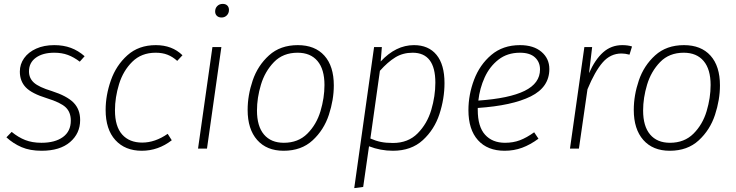

<svg xmlns="http://www.w3.org/2000/svg" viewBox="-20 -764 3782 987"><path d="M415 -475 390 -447Q360 -470 329 -481.5Q298 -493 259 -493Q200 -493 164.5 -467.5Q129 -442 129 -397Q129 -362 154.5 -339Q180 -316 246 -296Q324 -271 358 -236.5Q392 -202 392 -147Q392 -78 340 -33.5Q288 11 194 11Q134 11 91 -7.5Q48 -26 13 -58L40 -86Q74 -58 110 -44Q146 -30 193 -30Q263 -30 303.5 -59.5Q344 -89 344 -144Q344 -187 318 -212Q292 -237 221 -259Q143 -283 112.5 -315Q82 -347 82 -396Q82 -434 104 -465Q126 -496 166 -514Q206 -532 259 -532Q306 -532 344 -518Q382 -504 415 -475Z M918 -480 891 -451Q868 -472 841.5 -482.5Q815 -493 780 -493Q707 -493 660 -446.5Q613 -400 592 -331.5Q571 -263 571 -197Q571 -114 608 -72.5Q645 -31 711 -31Q777 -31 842 -76L863 -43Q793 11 709 11Q623 11 573 -44Q523 -99 523 -199Q523 -274 550 -351Q577 -428 635 -480Q693 -532 781 -532Q865 -532 918 -480Z M1118 -522 1044 0H998L1072 -522ZM1086 -705Q1086 -722 1097 -733Q1108 -744 1125 -744Q1140 -744 1148.5 -735.5Q1157 -727 1157 -713Q1157 -696 1146 -685Q1135 -674 1119 -674Q1104 -674 1095 -682.5Q1086 -691 1086 -705Z M1253 -199Q1253 -274 1279 -350.5Q1305 -427 1363 -479.5Q1421 -532 1511 -532Q1599 -532 1647.5 -478Q1696 -424 1696 -325Q1696 -251 1670.5 -173.5Q1645 -96 1587 -42.5Q1529 11 1438 11Q1351 11 1302 -44.5Q1253 -100 1253 -199ZM1648 -327Q1648 -408 1612 -450.5Q1576 -493 1510 -493Q1435 -493 1388.5 -445Q1342 -397 1321.5 -329Q1301 -261 1301 -196Q1301 -115 1337 -72.5Q1373 -30 1439 -30Q1513 -30 1560 -77Q1607 -124 1627.5 -192.5Q1648 -261 1648 -327Z M1903 -522H1943L1937 -448Q2015 -532 2108 -532Q2183 -532 2224 -482Q2265 -432 2265 -337Q2265 -257 2239 -177.5Q2213 -98 2153.5 -43.5Q2094 11 2000 11Q1936 11 1877 -12L1847 197L1801 203ZM2218 -339Q2218 -493 2101 -493Q2051 -493 2012 -469Q1973 -445 1933 -400L1884 -52Q1911 -40 1937.5 -34.5Q1964 -29 2000 -29Q2078 -29 2127 -78.5Q2176 -128 2197 -199Q2218 -270 2218 -339Z M2436 -209V-199Q2436 -113 2473.5 -71.5Q2511 -30 2576 -30Q2618 -30 2652.5 -43Q2687 -56 2726 -84L2748 -51Q2706 -20 2664 -4.5Q2622 11 2574 11Q2486 11 2437 -43.5Q2388 -98 2388 -198Q2388 -277 2417 -354Q2446 -431 2505.5 -481.5Q2565 -532 2653 -532Q2723 -532 2763.5 -497.5Q2804 -463 2804 -409Q2804 -316 2708.5 -268.5Q2613 -221 2436 -209ZM2439 -247Q2598 -258 2677 -297Q2756 -336 2756 -407Q2756 -445 2730 -469Q2704 -493 2653 -493Q2588 -493 2542.5 -457.5Q2497 -422 2471.5 -366Q2446 -310 2439 -247Z M3229 -525 3216 -483Q3194 -489 3175 -489Q3118 -489 3078 -443Q3038 -397 3000 -305L2956 0H2910L2984 -522H3024L3008 -388Q3039 -458 3080.5 -495Q3122 -532 3179 -532Q3208 -532 3229 -525Z M3238 -199Q3238 -274 3264 -350.5Q3290 -427 3348 -479.5Q3406 -532 3496 -532Q3584 -532 3632.5 -478Q3681 -424 3681 -325Q3681 -251 3655.5 -173.5Q3630 -96 3572 -42.5Q3514 11 3423 11Q3336 11 3287 -44.5Q3238 -100 3238 -199ZM3633 -327Q3633 -408 3597 -450.5Q3561 -493 3495 -493Q3420 -493 3373.5 -445Q3327 -397 3306.5 -329Q3286 -261 3286 -196Q3286 -115 3322 -72.5Q3358 -30 3424 -30Q3498 -30 3545 -77Q3592 -124 3612.5 -192.5Q3633 -261 3633 -327Z"/></svg>

Font: Fira Sans ExtraLight
Style: Italic
Weight: 275
Italic angle: -8°
Designer: Carrois Corporate & Edenspiekermann AG
Foundry: Carrois Corporate GbR & Edenspiekermann AG
Version: Version 4.203